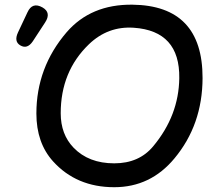

<svg xmlns="http://www.w3.org/2000/svg" viewBox="-20 -758 916 809"><path d="M65.4 -566.9Q38.1 -583 55.7 -621.1L95.7 -706.1Q116.2 -751 159.2 -726.6Q197.3 -704.6 169.9 -663.1L118.2 -584Q94.7 -549.3 65.4 -566.9ZM543.5 -641.1Q434.6 -648.4 354.5 -571.3Q235.8 -457 235.8 -280.8Q235.8 -191.9 290 -135.7Q353.5 -69.8 461.4 -69.8Q565.9 -69.8 625.5 -141.6Q733.4 -271 735.4 -428.7Q738.3 -627.9 543.5 -641.1ZM537.6 -738.3Q834 -734.9 833.5 -429.2Q833 -231.9 714.8 -90.3Q614.3 30.8 461.4 30.8Q302.2 30.8 203.6 -78.1Q133.3 -155.8 133.3 -279.8Q133.3 -473.6 260.7 -622.1Q362.8 -740.2 537.6 -738.3Z"/></svg>

Font: Comic Relief
Style: Regular
Weight: 400
Designer: Jeff Davis
Foundry: Loudifier
Version: Version 1.0